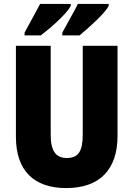

<svg xmlns="http://www.w3.org/2000/svg" viewBox="-20 -947 679 977"><path d="M533 -917V-927H376C362 -896 330 -843 297 -781V-767H385C432 -806 515 -880 533 -917ZM340 -917V-927H184C169 -897 139 -844 105 -781V-767H188C243 -809 321 -879 340 -917ZM578 -255V-714H401V-262C401 -175 377 -143 320 -143C266 -143 238 -176 238 -261V-714H61V-251C61 -79 152 10 317 10C488 10 578 -85 578 -255Z"/></svg>

Font: Noto Sans Thai Looped Condensed Black
Style: Regular
Weight: 900
Width: 3
Designer: Sasikarn Vongin, Ben Mitchell
Foundry: The Fontpad Ltd
Version: Version 1.001